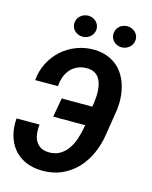

<svg xmlns="http://www.w3.org/2000/svg" viewBox="-132 -983 851 1078"><g transform="rotate(15 293.5 -444.0)"><path d="M138.7 -236.3Q135.7 -212.4 137.7 -188.5Q139.6 -164.6 149.2 -145.3Q158.7 -126 176.5 -113.5Q194.3 -101.1 222.7 -99.6Q262.2 -97.7 290 -113.5Q317.9 -129.4 336.4 -155.3Q355 -181.2 366.2 -214.1Q377.4 -247.1 383.3 -279.8L387.2 -299.3H201.2L220.7 -410.2H398.4L401.9 -430.2Q404.3 -447.3 405.8 -467.3Q407.2 -487.3 405.8 -507.1Q404.3 -526.9 399.4 -545.2Q394.5 -563.5 384.5 -577.9Q374.5 -592.3 358.4 -601.1Q342.3 -609.9 319.3 -610.8Q287.1 -611.8 262.7 -601.3Q238.3 -590.8 220.9 -572Q203.6 -553.2 194.1 -527.3Q184.6 -501.5 182.6 -471.7L50.3 -471.2Q54.7 -525.4 78.4 -571.8Q102.1 -618.2 139.6 -651.9Q177.2 -685.5 225.8 -704.1Q274.4 -722.7 329.1 -721.7Q369.6 -720.7 402.1 -708.7Q434.6 -696.8 459.2 -676.5Q483.9 -656.2 500.7 -628.7Q517.6 -601.1 527.1 -568.8Q536.6 -536.6 539.1 -501Q541.5 -465.3 537.1 -429.2L513.7 -281.2Q504.9 -221.2 481.2 -167.7Q457.5 -114.3 419.7 -74.2Q381.8 -34.2 330.1 -11.5Q278.3 11.2 213.4 9.8Q159.2 8.3 118.4 -10.7Q77.6 -29.8 51 -62.7Q24.4 -95.7 12.5 -140.1Q0.5 -184.6 4.9 -236.3ZM179.7 -834.5Q179.7 -848.1 184.8 -859.6Q189.9 -871.1 198.7 -879.4Q207.5 -887.7 219.2 -892.6Q231 -897.5 244.1 -897.9Q256.8 -897.9 268.6 -893.8Q280.3 -889.6 289.3 -881.6Q298.3 -873.5 303.7 -862.5Q309.1 -851.6 309.1 -838.4Q309.1 -824.7 304 -813.5Q298.8 -802.2 290 -793.7Q281.2 -785.2 269.8 -780.5Q258.3 -775.9 245.1 -775.4Q231.9 -775.4 220.2 -779.5Q208.5 -783.7 199.5 -791.5Q190.4 -799.3 185.1 -810.3Q179.7 -821.3 179.7 -834.5ZM407.2 -834.5Q407.2 -848.1 412.1 -859.4Q417 -870.6 425.8 -879.2Q434.6 -887.7 446.3 -892.3Q458 -897 471.2 -897.5Q483.9 -897.5 495.6 -893.3Q507.3 -889.2 516.4 -881.3Q525.4 -873.5 531 -862.5Q536.6 -851.6 536.6 -838.4Q536.6 -824.7 531.5 -813.2Q526.4 -801.8 517.6 -793.2Q508.8 -784.7 497.1 -779.8Q485.4 -774.9 472.2 -774.4Q459 -774.4 447.3 -778.6Q435.5 -782.7 426.8 -790.8Q418 -798.8 412.6 -810.1Q407.2 -821.3 407.2 -834.5Z"/></g></svg>

Font: Roboto Mono
Style: Bold Italic
Weight: 700
Designer: Google
Version: Version 2.000985; 2015; ttfautohint (v1.3)